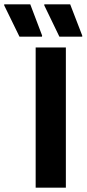

<svg xmlns="http://www.w3.org/2000/svg" viewBox="-102 -870 402 890"><path d="M203.3 0H63.3V-650H203.3ZM92.5 -700H-11.7L-82.5 -845V-850H38.3L93.3 -705ZM279.2 -700H173.3L103.3 -845V-850H223.3L279.2 -705Z"/></svg>

Font: Familjen Grotesk Variable
Style: Regular
Weight: 400
Designer: Anders Wikstroem, Jonas Baeckman, Matilda Gysing, Kristian Moeller
Foundry: Familjen STHLM AB
Version: Version 2.000